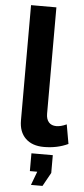

<svg xmlns="http://www.w3.org/2000/svg" viewBox="-62 -764 444 1011"><g transform="rotate(5 160.0 -258.5)"><path d="M203 213H142L169 141H130V47H243V141ZM60 -121V-730H194V-168Q194 -139 208 -123Q222 -107 248 -107Q272 -107 302 -121L320 -19Q263 8 192 8Q130 8 95 -26Q60 -60 60 -121Z"/></g></svg>

Font: Raleway
Style: Bold
Weight: 700
Designer: Matt McInerney, Pablo Impallari, Rodrigo Fuenzalida
Foundry: Matt McInerney, Pablo Impallari, Rodrigo Fuenzalida
Version: Version 3.000